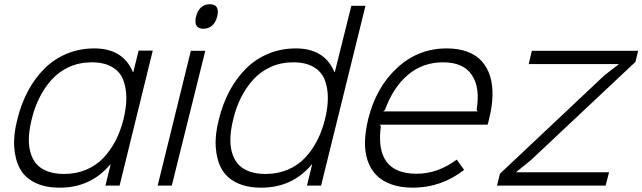

<svg xmlns="http://www.w3.org/2000/svg" viewBox="-20 -866 2998 896"><path d="M556.2 -309.1Q569.8 -364.3 569.6 -410.6Q569.3 -457 554.4 -494.6Q539.6 -532.2 502.4 -553.7Q465.3 -575.2 408.2 -575.2Q351.1 -575.2 303.2 -553.7Q255.4 -532.2 221.4 -494.6Q187.5 -457 164.3 -410.6Q141.1 -364.3 127.9 -309.1Q117.2 -265.6 115 -228.3Q112.8 -190.9 121.1 -158.4Q129.4 -126 148.2 -103Q167 -80.1 200.2 -67.1Q233.4 -54.2 278.8 -54.2Q335 -54.2 382.1 -74Q429.2 -93.8 462.6 -129.2Q496.1 -164.6 519.3 -209.5Q542.5 -254.4 556.2 -309.1ZM692.9 -629.9 538.1 0H472.2L496.1 -98.1H494.1Q403.3 9.8 258.8 9.8Q190.4 9.8 143.1 -13.7Q95.7 -37.1 73 -79.1Q50.3 -121.1 46.4 -179.9Q42.5 -238.8 61 -309.1Q78.6 -381.3 110.6 -441.2Q142.6 -501 187.3 -545.7Q231.9 -590.3 291.5 -615.2Q351.1 -640.1 419.9 -640.1Q554.2 -640.1 600.1 -529.8H602.1L627 -629.9Z M938 -628.9 781.7 0H715.8L870.6 -628.9ZM993.7 -789.1Q986.8 -761.7 970.2 -746.8Q953.6 -731.9 929.7 -731.9Q881.3 -731.9 895 -789.1Q901.9 -816.4 918 -831.3Q934.1 -846.2 958 -846.2Q1007.3 -846.2 993.7 -789.1Z M1496.6 -309.1Q1510.3 -364.3 1510 -410.6Q1509.8 -457 1494.9 -494.6Q1480 -532.2 1442.9 -553.7Q1405.8 -575.2 1348.6 -575.2Q1291.5 -575.2 1243.7 -553.7Q1195.8 -532.2 1161.9 -494.6Q1127.9 -457 1104.7 -410.6Q1081.5 -364.3 1068.4 -309.1Q1057.6 -265.6 1055.4 -228.3Q1053.2 -190.9 1061.5 -158.4Q1069.8 -126 1088.6 -103Q1107.4 -80.1 1140.6 -67.1Q1173.8 -54.2 1219.2 -54.2Q1275.4 -54.2 1322.5 -74Q1369.6 -93.8 1403.1 -129.2Q1436.5 -164.6 1459.7 -209.5Q1482.9 -254.4 1496.6 -309.1ZM1685.5 -838.9 1478.5 0H1412.6L1436.5 -98.1H1434.6Q1343.8 9.8 1199.2 9.8Q1130.9 9.8 1083.5 -13.7Q1036.1 -37.1 1013.4 -79.1Q990.7 -121.1 986.8 -179.9Q982.9 -238.8 1001.5 -309.1Q1019 -381.3 1051 -441.2Q1083 -501 1127.7 -545.7Q1172.4 -590.3 1231.9 -615.2Q1291.5 -640.1 1360.4 -640.1Q1494.6 -640.1 1540.5 -529.8H1542.5L1619.6 -838.9Z M1768.1 -346.2H2209.5L2204.1 -353Q2221.7 -457 2181.9 -516.1Q2142.1 -575.2 2048.3 -575.2Q1952.6 -575.2 1883.8 -516.8Q1814.9 -458.5 1776.4 -353ZM2262.2 -310.1Q2261.2 -303.2 2258.5 -294.4Q2255.9 -285.6 2255.4 -284.2H1751.5L1757.3 -277.8Q1727.5 -55.2 1924.3 -55.2Q2022.9 -55.2 2111.3 -121.1L2146 -73.2Q2039.1 9.8 1907.2 9.8Q1849.1 9.8 1805.7 -5.9Q1762.2 -21.5 1735.4 -49.6Q1708.5 -77.6 1695.3 -117.4Q1682.1 -157.2 1683.3 -205.6Q1684.6 -253.9 1698.2 -310.1Q1734.9 -458.5 1833.3 -549.3Q1931.6 -640.1 2064.5 -640.1Q2120.1 -640.1 2161.9 -624.3Q2203.6 -608.4 2229.2 -579.3Q2254.9 -550.3 2267.3 -509.5Q2279.8 -468.8 2278.3 -418.5Q2276.9 -368.2 2262.2 -310.1Z M2822.3 -62 2806.2 0H2299.3L2313 -55.2L2801.3 -515.1L2866.2 -564.9V-566.9H2447.3L2461.9 -628.9H2958L2945.3 -577.1L2457 -118.2L2390.1 -64L2389.2 -62Z"/></svg>

Font: Sinkin Sans 300 Light Italic
Style: Regular
Weight: 300
Italic angle: -112°
Designer: Keith Bates
Foundry: K-Type
Version: Sinkin Sans (version 1.0)  by Keith Bates   •   © 2014   www